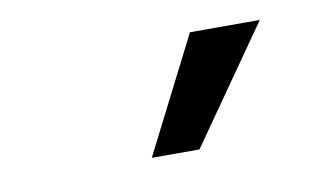

<svg xmlns="http://www.w3.org/2000/svg" viewBox="-37 -822 574 333"><g transform="rotate(-10 250.0 -655.5)"><path d="M208 -554 311 -757H434L292 -554Z"/></g></svg>

Font: MulishBold
Style: Bold
Weight: 700
Designer: Vernon Adams
Foundry: Vernon Adams
Version: Version 3.602; ttfautohint (v1.8.3)